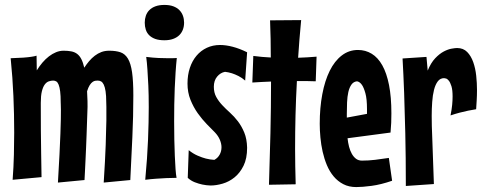

<svg xmlns="http://www.w3.org/2000/svg" viewBox="-20 -740 1944 772"><path d="M332 -310.1Q330.1 -251.5 328.1 -196.8Q327.1 -173.3 326.2 -148.4Q325.2 -123.5 324 -99.9Q322.8 -76.2 321.8 -54.4Q320.8 -32.7 319.8 -16.1L212.9 -5.9Q216.8 -70.3 219.2 -118.9Q221.7 -167.5 222.9 -202.4Q224.1 -237.3 224.6 -260.7Q225.1 -284.2 224.9 -298.3Q224.6 -312.5 224.4 -319.3Q224.1 -326.2 224.1 -328.1Q224.1 -355.5 221.9 -372.6Q219.7 -389.6 215.8 -399.4Q211.9 -409.2 206.3 -412.6Q200.7 -416 193.8 -416Q185.1 -416 176 -412.8Q167 -409.7 159.9 -400.1Q152.8 -390.6 148.4 -373Q144 -355.5 144 -326.2Q144 -270.5 144.3 -217.5Q144.5 -164.6 145.5 -122.1Q146 -72.8 147 -27.8L30.8 -17.1Q34.7 -68.8 35.9 -118.2Q37.1 -167.5 37.1 -207Q37.1 -281.2 33.9 -354.2Q30.8 -427.2 22.9 -505.9Q54.2 -506.8 74.2 -508.3Q94.2 -509.8 106 -511.7Q119.6 -513.7 127 -516.1L127.9 -457Q138.2 -473.6 150.6 -488.3Q163.1 -502.9 176.8 -513.4Q190.4 -523.9 205.3 -530Q220.2 -536.1 235.8 -536.1Q253.4 -536.1 266.8 -533.4Q280.3 -530.8 290.3 -523.2Q300.3 -515.6 307.1 -502.2Q314 -488.8 318.8 -467.8Q327.6 -481.4 338.1 -493.9Q348.6 -506.3 361.1 -515.9Q373.5 -525.4 387.7 -530.8Q401.9 -536.1 418.9 -536.1Q445.8 -536.1 464.4 -529.8Q482.9 -523.4 494.4 -504.2Q505.9 -484.9 511 -449.5Q516.1 -414.1 516.1 -356Q516.1 -272.5 512.2 -188.7Q508.3 -105 503.9 -16.1L397 -5.9Q402.8 -95.7 405 -157Q407.2 -218.3 407.7 -255.9Q408.2 -293.5 407.7 -310.3Q407.2 -327.1 407.2 -329.1Q407.2 -356 404.5 -373Q401.9 -390.1 397.2 -399.7Q392.6 -409.2 386.5 -412.6Q380.4 -416 373 -416Q368.7 -416 363.3 -415.3Q357.9 -414.6 352.1 -410.4Q346.2 -406.2 340.6 -397.5Q335 -388.7 330.1 -373Q331.5 -351.1 331.8 -334Q332 -316.9 332 -310.1Z M720.2 -648.9Q720.2 -633.8 715.3 -620.8Q710.4 -607.9 700.7 -598.4Q690.9 -588.9 676 -583.5Q661.1 -578.1 641.1 -578.1Q619.1 -578.1 604.2 -583.5Q589.4 -588.9 579.8 -598.4Q570.3 -607.9 566.2 -620.8Q562 -633.8 562 -648.9Q562 -663.6 566.4 -676.5Q570.8 -689.5 580.3 -699.2Q589.8 -709 605 -714.6Q620.1 -720.2 641.1 -720.2Q662.1 -720.2 677 -714.6Q691.9 -709 701.4 -699.2Q710.9 -689.5 715.6 -676.5Q720.2 -663.6 720.2 -648.9ZM690.9 -506.8Q688 -480 686 -449.2Q684.1 -418.5 682.6 -385.5Q681.2 -352.5 680.7 -318.6Q680.2 -284.7 680.2 -252Q680.2 -213.9 680.9 -178.5Q681.6 -143.1 682.9 -113.3Q684.1 -83.5 685.8 -60.5Q687.5 -37.6 689.9 -24.9Q670.4 -24.9 649.4 -23.9Q631.3 -22.9 608.9 -21.5Q586.4 -20 564 -17.1Q572.3 -105 575.2 -178Q578.1 -251 578.1 -309.1Q578.1 -358.9 576.4 -396.2Q574.7 -433.6 572.8 -459.5Q570.8 -489.7 567.9 -511.2Q595.2 -507.8 617.9 -506.8Q640.6 -505.9 657.2 -505.9Q665 -505.9 671.4 -505.9Q677.7 -505.9 682.1 -506.3Q687.5 -506.3 690.9 -506.8Z M973.6 -146Q973.6 -102.5 959.2 -73.5Q944.8 -44.4 923.1 -26.9Q901.4 -9.3 875.5 -1.7Q849.6 5.9 826.7 5.9Q809.6 5.4 793.5 2Q779.3 -1 763.4 -7.1Q747.6 -13.2 734.9 -24.9L738.8 -136.2Q756.3 -122.1 774.4 -114.3Q792.5 -106.4 807.6 -102.5Q825.2 -98.1 841.8 -97.2Q855.5 -104.5 863 -117.9Q870.6 -131.3 870.6 -147.9Q870.6 -162.1 864 -178Q857.4 -193.8 843.8 -208Q830.1 -221.7 811.3 -241Q792.5 -260.3 775.1 -284.7Q757.8 -309.1 745.8 -338.9Q733.9 -368.7 733.9 -403.8Q733.9 -438.5 743.4 -467Q752.9 -495.6 770.3 -516.1Q787.6 -536.6 811.8 -547.9Q835.9 -559.1 864.7 -559.1Q888.2 -559.1 915.5 -552Q942.9 -544.9 973.6 -529.8L965.8 -416Q953.1 -427.2 939 -434.3Q924.8 -441.4 912.6 -445.3Q898.4 -449.7 884.8 -451.2Q866.2 -447.8 853 -431.9Q839.8 -416 839.8 -391.1Q839.8 -367.7 849.4 -350.3Q858.9 -333 873.3 -317.6Q887.7 -302.2 904.8 -286.9Q921.9 -271.5 936.8 -252Q951.7 -232.4 962.2 -207Q972.7 -181.6 973.6 -146Z M1190.9 -659.2Q1187 -619.6 1184.1 -582.3Q1181.2 -544.9 1178.7 -507.8Q1197.3 -508.8 1215.6 -509.5Q1233.9 -510.3 1252.9 -512.2L1249.5 -413.1Q1231 -414.1 1211.7 -414.1Q1192.4 -414.1 1173.8 -414.1Q1169.9 -343.8 1168.2 -276.6Q1166.5 -209.5 1166.5 -141.1Q1166.5 -106 1167.2 -70.6Q1168 -35.2 1168.9 1L1061.5 2.9Q1064.9 -102.1 1067.4 -204.8Q1069.8 -307.6 1069.8 -412.1Q1051.3 -411.1 1032.2 -410.4Q1013.2 -409.7 994.6 -408.2L998.5 -515.1Q1015.6 -512.7 1033.7 -511.2Q1051.8 -509.8 1068.8 -508.8Q1068.8 -546.9 1068.1 -583.5Q1067.4 -620.1 1065.9 -658.2Z M1556.6 -13.2Q1511.2 2.4 1473.9 7.3Q1436.5 12.2 1412.6 12.2Q1382.8 12.2 1360.4 0.5Q1337.9 -11.2 1321.5 -30.8Q1305.2 -50.3 1294.4 -75.9Q1283.7 -101.6 1277.3 -129.9Q1271 -158.2 1268.3 -187.3Q1265.6 -216.3 1265.6 -242.2Q1265.6 -306.6 1275.9 -361.1Q1286.1 -415.5 1305.7 -455.1Q1325.2 -494.6 1354 -516.8Q1382.8 -539.1 1419.4 -539.1Q1449.7 -539.1 1474.6 -523.9Q1499.5 -508.8 1517.1 -477.5Q1534.7 -446.3 1544.2 -398.2Q1553.7 -350.1 1553.7 -284.2Q1553.7 -265.6 1553 -246.6Q1552.2 -227.5 1550.3 -207L1377.4 -184.1Q1379.4 -166 1383.5 -149.9Q1387.7 -133.8 1394.8 -121.3Q1401.9 -108.9 1411.6 -101.6Q1421.4 -94.2 1435.5 -94.2Q1461.9 -94.2 1488.3 -97.4Q1514.6 -100.6 1543.5 -105ZM1374.5 -267.1 1455.6 -282.2V-300.8Q1455.6 -342.3 1449.2 -365Q1442.9 -387.7 1435.5 -398.4Q1426.8 -411.1 1415.5 -413.1Q1401.4 -411.6 1393.1 -399.9Q1384.8 -388.2 1380.6 -369.9Q1376.5 -351.6 1375.5 -328.6Q1374.5 -305.7 1374.5 -282.2Z M1894.5 -300.8Q1878.9 -298.3 1861.8 -294.9Q1847.2 -292 1828.6 -287.1Q1810.1 -282.2 1791.5 -275.9Q1796.4 -300.3 1798.1 -318.6Q1799.8 -336.9 1799.8 -352.1Q1799.8 -378.4 1795.2 -393.3Q1790.5 -408.2 1784.7 -415.5Q1778.8 -422.9 1773.2 -424.3Q1767.6 -425.8 1765.6 -425.8Q1750 -425.8 1740.2 -412.8Q1730.5 -399.9 1725.1 -378.7Q1719.7 -357.4 1717.8 -330.1Q1715.8 -302.7 1715.8 -273.9Q1715.8 -253.4 1716.3 -232.9Q1716.8 -212.4 1717.8 -191.9L1724.6 0L1611.8 7.8Q1611.8 -109.9 1609.6 -204.3Q1607.4 -298.8 1605 -365.7Q1602.1 -443.8 1598.6 -504.9L1694.8 -511.2L1699.7 -456.1Q1712.4 -487.3 1729.7 -505.6Q1747.1 -523.9 1764.4 -533Q1781.7 -542 1796.1 -544.4Q1810.5 -546.9 1817.9 -546.9Q1842.8 -546.9 1858.4 -531Q1874 -515.1 1882.8 -490.2Q1891.6 -465.3 1894.8 -435.5Q1897.9 -405.8 1897.9 -377.9Q1897.9 -356 1896.7 -336.2Q1895.5 -316.4 1894.5 -300.8Z"/></svg>

Font: Mouse Memoirs
Style: Regular
Weight: 400
Version: Version 1.000